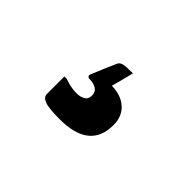

<svg xmlns="http://www.w3.org/2000/svg" viewBox="-49 -252 697 697"><g transform="rotate(45 300.0 97.0)"><path d="M336 -56Q331 -35 325.5 -14Q320 7 316 21L314 30Q362 31 390.5 56.5Q419 82 419 127Q419 250 266 250Q209 250 188.5 242Q168 234 168 218V128H180Q194 133 209 136.5Q224 140 243 140Q261 140 274.5 132.5Q288 125 288 106Q288 88 274.5 79Q261 70 238 70Q233 70 230 66Q227 62 230 55Q241 28 251 4.5Q261 -19 271 -41Q275 -49 286 -52.5Q297 -56 336 -56Z"/></g></svg>

Font: Recursive Sn Lnr St XBd
Style: Regular
Weight: 800
Version: Version 1.079;hotconv 1.0.112;makeotfexe 2.5.65598; ttfautoh